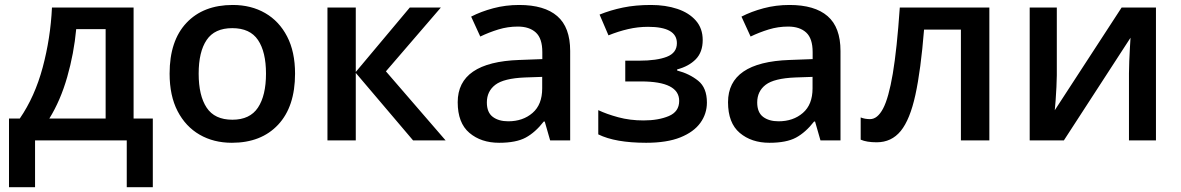

<svg xmlns="http://www.w3.org/2000/svg" viewBox="-20 -571 4805 781"><path d="M523.4 -540.5V-88.9H601.6V190.4H495.6V0H122.6V190.4H16.6V-88.9H60.5Q121.6 -177.7 153.6 -296.6Q185.5 -415.5 191.4 -540.5ZM409.7 -452.6H290Q280.8 -353.5 253.4 -257.8Q226.1 -162.1 180.7 -88.9H409.7Z M1180.2 -271.5Q1180.2 -137.2 1111.3 -63.7Q1042.5 9.8 923.3 9.8Q849.1 9.8 792 -23.2Q734.9 -56.2 702.4 -118.9Q669.9 -181.6 669.9 -271.5Q669.9 -405.3 738.5 -478Q807.1 -550.8 926.8 -550.8Q1001.5 -550.8 1058.6 -517.8Q1115.7 -484.9 1147.9 -422.6Q1180.2 -360.4 1180.2 -271.5ZM788.1 -271.5Q788.1 -182.1 820.6 -133.1Q853 -84 925.3 -84Q996.6 -84 1029.3 -133.3Q1062 -182.6 1062 -271.5Q1062 -359.9 1029.5 -408.2Q997.1 -456.5 924.8 -456.5Q853 -456.5 820.6 -408.4Q788.1 -360.4 788.1 -271.5Z M1647 -540.5H1773.4L1549.8 -280.8L1792.5 0H1660.2L1427.2 -274.4V0H1312V-540.5H1427.2V-278.3Z M2091.8 -550.8Q2194.3 -550.8 2246.8 -505.4Q2299.3 -460 2299.3 -363.8V0H2217.8L2195.8 -76.7H2191.9Q2157.2 -32.2 2118.2 -11.2Q2079.1 9.8 2010.3 9.8Q1937 9.8 1889.4 -30.5Q1841.8 -70.8 1841.8 -155.3Q1841.8 -318.4 2092.3 -327.1L2186 -330.6V-358.9Q2186 -414.6 2159.7 -438.7Q2133.3 -462.9 2086.4 -462.9Q2045.4 -462.9 2007.3 -451.2Q1969.2 -439.5 1933.6 -422.4L1896.5 -503.4Q1936 -523.9 1986.3 -537.4Q2036.6 -550.8 2091.8 -550.8ZM2185.5 -258.3 2115.7 -255.9Q2029.3 -252.4 1994.9 -226.1Q1960.4 -199.7 1960.4 -154.3Q1960.4 -113.8 1984.4 -95.7Q2008.3 -77.6 2047.4 -77.6Q2106.9 -77.6 2146.2 -111.6Q2185.5 -145.5 2185.5 -211.4Z M2627.9 -550.8Q2687.5 -550.8 2735.1 -534.9Q2782.7 -519 2810.5 -487.3Q2838.4 -455.6 2838.4 -408.2Q2838.4 -358.9 2810.3 -330.1Q2782.2 -301.3 2734.4 -288.6V-284.2Q2784.7 -271 2820.1 -242.4Q2855.5 -213.9 2855.5 -153.8Q2855.5 -108.4 2828.9 -71.3Q2802.2 -34.2 2747.6 -12.2Q2692.9 9.8 2608.4 9.8Q2482.9 9.8 2413.6 -24.4V-123Q2447.3 -106.9 2494.9 -94Q2542.5 -81.1 2597.7 -81.1Q2658.2 -81.1 2700.4 -98.9Q2742.7 -116.7 2742.7 -160.6Q2742.7 -239.7 2587.9 -239.7H2523.4V-324.2H2580.1Q2651.9 -324.2 2692.6 -340.1Q2733.4 -356 2733.4 -395.5Q2733.4 -461.9 2616.2 -461.9Q2574.7 -461.9 2534.9 -452.6Q2495.1 -443.4 2455.1 -427.2L2418.9 -511.7Q2463.4 -529.8 2514.2 -540.3Q2564.9 -550.8 2627.9 -550.8Z M3191.4 -550.8Q3293.9 -550.8 3346.4 -505.4Q3398.9 -460 3398.9 -363.8V0H3317.4L3295.4 -76.7H3291.5Q3256.8 -32.2 3217.8 -11.2Q3178.7 9.8 3109.9 9.8Q3036.6 9.8 2989 -30.5Q2941.4 -70.8 2941.4 -155.3Q2941.4 -318.4 3191.9 -327.1L3285.6 -330.6V-358.9Q3285.6 -414.6 3259.3 -438.7Q3232.9 -462.9 3186 -462.9Q3145 -462.9 3106.9 -451.2Q3068.8 -439.5 3033.2 -422.4L2996.1 -503.4Q3035.6 -523.9 3085.9 -537.4Q3136.2 -550.8 3191.4 -550.8ZM3285.2 -258.3 3215.3 -255.9Q3128.9 -252.4 3094.5 -226.1Q3060.1 -199.7 3060.1 -154.3Q3060.1 -113.8 3084 -95.7Q3107.9 -77.6 3147 -77.6Q3206.5 -77.6 3245.8 -111.6Q3285.2 -145.5 3285.2 -211.4Z M4004.4 0H3888.7V-450.7H3738.8Q3725.6 -286.1 3703.6 -185.3Q3681.6 -84.5 3644 -38.3Q3606.4 7.8 3545.9 7.8Q3505.4 7.8 3481 -2.9V-93.3Q3498 -86.4 3519 -86.4Q3549.3 -86.4 3572 -129.2Q3594.7 -171.9 3611.6 -271.2Q3628.4 -370.6 3640.1 -540.5H4004.4Z M4278.8 -540.5V-264.6Q4278.8 -246.6 4277.3 -217.5Q4275.9 -188.5 4273.9 -161.4Q4272 -134.3 4270.5 -122.6L4542.5 -540.5H4682.1V0H4572.3V-272.9Q4572.3 -293.9 4573.5 -322.5Q4574.7 -351.1 4576.2 -377.2Q4577.6 -403.3 4578.6 -417.5L4307.6 0H4168.5V-540.5Z"/></svg>

Font: Open Sans SemiBold
Style: Regular
Weight: 600
Designer: Monotype Design Team
Foundry: Monotype Imaging Inc.
Version: Version 3.003; ttfautohint (v1.8.4)